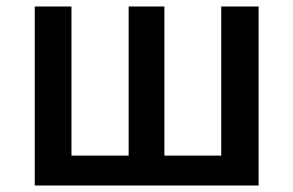

<svg xmlns="http://www.w3.org/2000/svg" viewBox="-20 -571 902 591"><path d="M87 0H776V-551H661V-92H486V-551H376V-92H200V-551H87Z"/></svg>

Font: Noto Sans JP Medium
Style: Regular
Weight: 500
Designer: Ryoko NISHIZUKA 西塚涼子 (kana, bopomofo & ideographs); Paul D. Hunt (Latin, Greek & Cyrillic); Sandoll Communications 산돌커뮤니
Foundry: Adobe
Version: Version 2.004;hotconv 1.0.118;makeotfexe 2.5.65603